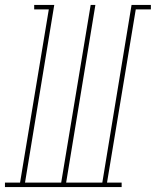

<svg xmlns="http://www.w3.org/2000/svg" viewBox="-60 -755 629 775"><path d="M-40 0V-18H21L137 -717H78V-735H159L41 -18H187L306 -735H325L207 -18H353L471 -735H549V-717H488L372 -18H431V0Z"/></svg>

Font: Iosevka Slab Thin Oblique
Style: Regular
Weight: 100
Italic angle: -9°
Monospace: yes
Designer: Belleve Invis
Foundry: Belleve Invis
Version: Version 11.1.0; ttfautohint (v1.8.3)